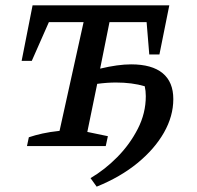

<svg xmlns="http://www.w3.org/2000/svg" viewBox="-20 -547 736 719"><path d="M81 0 88 -33Q112 -41 139 -47Q166 -53 203 -57L293 -464H163L99 -319H61L102 -527H614L577 -343H539L529 -464H390L355 -290Q422 -306 471 -306Q549 -306 589 -273Q629 -240 629 -176Q629 -112 594 -50.5Q559 11 495 63.5Q431 116 342 152L319 120Q372 89 419 41.5Q466 -6 496 -64.5Q526 -123 526 -187Q526 -207 522 -224Q475 -238 414 -238Q381 -238 344 -233L307 -53L384 -37L376 0Z"/></svg>

Font: Piazzolla SC Medium
Style: Italic
Weight: 500
Italic angle: -11.3°
Designer: Juan Pablo del Peral
Foundry: Huerta Tipografica
Version: Version 1.330